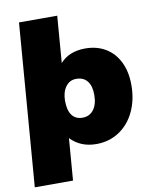

<svg xmlns="http://www.w3.org/2000/svg" viewBox="-95 -777 828 1029"><g transform="rotate(-10 319.0 -262.5)"><path d="M615 -270Q615 -190 585 -126.5Q555 -63 500.5 -27Q446 9 376 9Q290 9 236 -48L218 180H10L80 -705H288L268 -451Q317 -506 405 -506Q467 -506 514.5 -478Q562 -450 588.5 -396.5Q615 -343 615 -270ZM410 -253Q410 -302 389 -328Q368 -354 329 -354Q293 -354 271.5 -324.5Q250 -295 250 -248Q250 -196 270 -169.5Q290 -143 327 -143Q366 -143 388 -172.5Q410 -202 410 -253Z"/></g></svg>

Font: Nunito Sans Heavy Heavy
Style: Italic
Weight: 400
Italic angle: -4.541°
Designer: Vernon Adams
Foundry: Vernon Adams
Version: Version 2.002